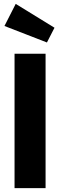

<svg xmlns="http://www.w3.org/2000/svg" viewBox="-20 -970 309 990"><path d="M215 0H55V-693H215ZM261 -827 222 -751 3 -836 61 -950Z"/></svg>

Font: Fira Sans Condensed
Style: Bold
Weight: 700
Width: 3
Designer: bBox Type GmbH & Carrois Corporate GbR & Edenspiekermann AG
Foundry: bBox Type GmbH & Carrois Corporate GbR & Edenspiekermann AG
Version: Version 4.301